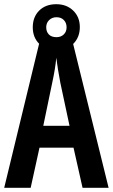

<svg xmlns="http://www.w3.org/2000/svg" viewBox="-20 -894 537 914"><path d="M373 0 330 -191H168L126 0H0L173 -714H321L497 0ZM267 -501Q261 -533 256 -563.5Q251 -594 248 -619Q243 -566 229 -502L186 -295H311ZM248 -655Q197 -655 166.5 -685.5Q136 -716 136 -764Q136 -813 166.5 -843.5Q197 -874 248 -874Q297 -874 328.5 -843.5Q360 -813 360 -765Q360 -717 329.5 -686Q299 -655 248 -655ZM249 -717Q270 -717 283.5 -730Q297 -743 297 -764Q297 -785 284 -798.5Q271 -812 249 -812Q228 -812 214 -798.5Q200 -785 200 -764Q200 -743 212.5 -730Q225 -717 249 -717Z"/></svg>

Font: Noto Sans Arabic ExtCond SemBd
Style: Regular
Weight: 600
Width: 2
Designer: Monotype Design Team, Nadine Chahine, Nizar Qandah and Khaled Hosny
Foundry: Monotype Imaging Inc.
Version: Version 2.012; ttfautohint (v1.8.4.7-5d5b)